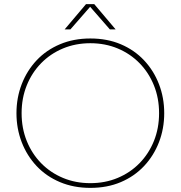

<svg xmlns="http://www.w3.org/2000/svg" viewBox="-20 -900 878 933"><path d="M419 13Q338 13 271.5 -15Q205 -43 158 -93Q111 -143 85.5 -209Q60 -275 60 -350Q60 -425 85.5 -491Q111 -557 158 -607Q205 -657 271.5 -685Q338 -713 419 -713Q501 -713 567 -685Q633 -657 680 -607Q727 -557 752.5 -491Q778 -425 778 -350Q778 -275 752.5 -209Q727 -143 680 -93Q633 -43 567 -15Q501 13 419 13ZM419 -10Q491 -10 552 -35.5Q613 -61 658 -107Q703 -153 728 -215Q753 -277 753 -350Q753 -423 728 -485Q703 -547 658 -593Q613 -639 552 -664.5Q491 -690 419 -690Q347 -690 286 -664.5Q225 -639 180 -593Q135 -547 110 -485Q85 -423 85 -350Q85 -277 110 -215Q135 -153 180 -107Q225 -61 286 -35.5Q347 -10 419 -10ZM294 -757 398 -880H438L542 -757H514L418 -867L322 -757Z"/></svg>

Font: MuseoModerno Thin
Style: Regular
Weight: 100
Designer: Pablo Cosgaya, Héctor Gatti, Marcela Romero, and the Authors of The MuseoModerno Project.
Foundry: Omnibus-Type Team
Version: Version 1.003